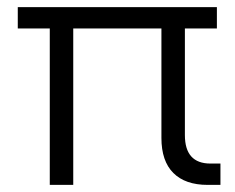

<svg xmlns="http://www.w3.org/2000/svg" viewBox="-20 -520 660 540"><path d="M564 0Q501 0 467.5 -33.5Q434 -67 434 -132V-440H186V0H120V-440H30V-500H590V-440H500V-140Q500 -60 572 -60H600V0H564Z"/></svg>

Font: Retni Sans
Style: Regular
Weight: 400
Designer: Vitaly Kuzmin
Foundry: ParaType Ltd.
Version: Version 1.00;March 2, 2019;FontCreator 11.5.0.2425 64-bit; t